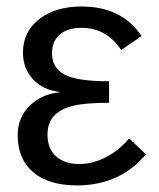

<svg xmlns="http://www.w3.org/2000/svg" viewBox="-20 -558 486 588"><path d="M222.7 -55.7C192.7 -55.7 169 -63.6 151.6 -79.3C134.2 -95.1 125.5 -117.2 125.5 -145.5C125.5 -169.9 132.1 -189.1 145.3 -203.1C158.4 -217.1 177.4 -227.3 202.1 -233.6C226.9 -240 264.2 -243.2 314 -243.2V-309.1C248.2 -309.1 202.6 -316 177.2 -329.8C151.9 -343.7 139.2 -365.4 139.2 -395C139.2 -419.1 147 -438.1 162.6 -451.9C178.2 -465.7 200.8 -472.7 230.5 -472.7C280.9 -472.7 321.1 -450 351.1 -404.8L413.6 -447.8C372.9 -508 311.7 -538.1 230 -538.1C176.3 -538.1 132.9 -525.1 99.9 -499.3C66.8 -473.4 50.3 -439.3 50.3 -397C50.3 -364.7 60.5 -337.6 80.8 -315.4C101.2 -293.3 128.6 -280.3 163.1 -276.4V-275.4C125.7 -271.8 94.8 -258 70.6 -233.9C46.3 -209.8 34.2 -179.9 34.2 -144C34.2 -95.5 49.9 -57.8 81.3 -30.8C112.7 -3.7 157.9 9.8 216.8 9.8C259.8 9.8 299 1.8 334.5 -14.2C370 -30.1 400.7 -53.9 426.8 -85.4L375.5 -134.3C356.3 -110.8 333.1 -91.9 305.9 -77.4C278.7 -62.9 251 -55.7 222.7 -55.7Z"/></svg>

Font: Arimo
Style: Regular
Weight: 400
Designer: Steve Matteson
Foundry: Monotype Imaging Inc.
Version: Version 1.32